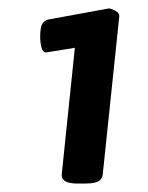

<svg xmlns="http://www.w3.org/2000/svg" viewBox="-20 -783 350 454"><path d="M163 -349Q124 -349 126 -371L157 -670L89 -659Q81 -659 78 -671Q75 -683 75 -696Q75 -718 80 -726.5Q85 -735 95 -737L237 -763Q243 -763 253 -757.5Q263 -752 262 -744L223 -371Q222 -360 213 -354.5Q204 -349 181 -349Z"/></svg>

Font: Asap ExtraBold
Style: Italic
Weight: 800
Italic angle: -6°
Designer: Pablo Cosgaya
Foundry: Omnibus-Type
Version: Version 3.001; ttfautohint (v1.8.4.7-5d5b)